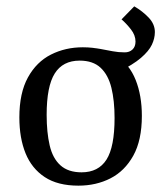

<svg xmlns="http://www.w3.org/2000/svg" viewBox="-20 -575 512 605"><path d="M241 -426Q306 -426 347 -399Q388 -372 407.5 -323Q427 -274 427 -210Q427 -133 400 -84.5Q373 -36 328 -13Q283 10 227 10Q162 10 121 -17Q80 -44 60.5 -92Q41 -140 41 -205Q41 -282 68 -331Q95 -380 140.5 -403Q186 -426 241 -426ZM231 -384Q178 -384 152.5 -343.5Q127 -303 127 -213Q127 -158 136.5 -117Q146 -76 170.5 -54Q195 -32 237 -32Q290 -32 315.5 -72Q341 -112 341 -203Q341 -258 331 -298.5Q321 -339 297 -361.5Q273 -384 231 -384ZM352 -348 241 -426Q273 -425 295 -421Q317 -417 335 -413.5Q353 -410 373 -410Q388 -410 397.5 -419Q407 -428 407 -444Q407 -464 392.5 -482.5Q378 -501 363 -514L403 -555Q429 -540 448.5 -519.5Q468 -499 468 -474Q468 -454 458.5 -434Q449 -414 424 -392.5Q399 -371 352 -348Z"/></svg>

Font: Yrsa
Style: Regular
Weight: 400
Designer: Anna Giedrys (Yrsa+Rasa design), David Brezina (Yrsa art-direction, Rasa art-direction, design)
Foundry: Rosetta Type Foundry
Version: Version 2.004